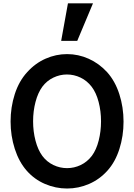

<svg xmlns="http://www.w3.org/2000/svg" viewBox="-20 -1082 782 1119"><path d="M700 -372.9Q700 -457.3 675.5 -533.3Q651 -609.4 604.2 -661.5Q557.3 -712.5 496.9 -739.6Q436.5 -766.7 370.8 -766.7Q306.2 -766.7 245.8 -740.1Q185.4 -713.5 138.5 -661.5Q90.6 -609.4 66.1 -533.3Q41.7 -457.3 41.7 -374Q41.7 -290.6 66.1 -214.6Q90.6 -138.5 135.4 -87.5Q180.2 -36.5 242.2 -9.9Q304.2 16.7 370.8 16.7Q437.5 16.7 499 -9.9Q560.4 -36.5 606.2 -87.5Q652.1 -138.5 676 -214.1Q700 -289.6 700 -372.9ZM172.9 -375Q172.9 -434.4 187 -488Q201 -541.7 227.1 -577.1Q253.1 -611.5 291.1 -629.7Q329.2 -647.9 369.8 -647.9Q411.5 -647.9 449.5 -629.7Q487.5 -611.5 514.6 -576Q540.6 -541.7 554.7 -488Q568.8 -434.4 568.8 -375Q568.8 -316.7 555.2 -263Q541.7 -209.4 515.6 -174Q488.5 -138.5 450.5 -120.3Q412.5 -102.1 370.8 -102.1Q329.2 -102.1 291.1 -120.3Q253.1 -138.5 227.1 -172.9Q201 -208.3 187 -262Q172.9 -315.6 172.9 -375ZM376 -1062.5H521.9L430.2 -843.8H336.5Z"/></svg>

Font: Vladivostok Bold
Style: Regular
Weight: 700
Width: 4
Designer: Michael Sharanda
Foundry: Michael Sharanda
Version: Version 1.005